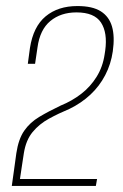

<svg xmlns="http://www.w3.org/2000/svg" viewBox="-20 -615 408 635"><path d="M19 0Q23 -27 26.5 -53.5Q30 -80 34 -108Q41 -155 60 -182.5Q79 -210 110 -228.5Q141 -247 181 -266Q218 -281 248.5 -304.5Q279 -328 299.5 -361Q320 -394 326 -435L328 -448Q336 -507 314 -540.5Q292 -574 233 -574Q181 -574 146.5 -545.5Q112 -517 104 -458L96 -404H72L79 -456Q90 -527 131 -561Q172 -595 236 -595Q286 -595 313.5 -577.5Q341 -560 350.5 -527Q360 -494 353 -445Q347 -403 328 -366.5Q309 -330 279 -302Q249 -274 210 -255Q174 -240 142 -222.5Q110 -205 88 -178.5Q66 -152 59 -109Q56 -88 52.5 -66.5Q49 -45 46 -23H301L297 0Z"/></svg>

Font: Alumni Sans Thin Thin
Style: Italic
Weight: 250
Italic angle: -8°
Version: Version 1.016